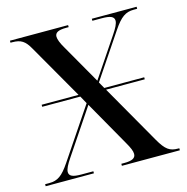

<svg xmlns="http://www.w3.org/2000/svg" viewBox="-105 -814 891 915"><g transform="rotate(-15 340.0 -357.0)"><path d="M9 0H247V-10H188C147 -10 128 -17 128 -38C128 -52 138 -72 157 -100L306 -322L431 -102C449 -71 456 -54 456 -40C456 -19 438 -10 400 -10H385V0H671V-10H665C624 -10 604 -24 573 -78L406 -370H597V-380H400L382 -412L530 -632C567 -687 592 -704 632 -704H649V-714H428V-704H474C515 -704 535 -697 535 -676C535 -662 525 -642 506 -614L377 -422L266 -616C251 -641 243 -662 243 -675C243 -695 260 -704 299 -704H311V-714H24V-704H33C75 -704 95 -691 118 -650L273 -380H91V-370H279L300 -332L132 -82C95 -27 71 -10 30 -10H9Z"/></g></svg>

Font: Noto Serif Display Medium
Style: Regular
Weight: 500
Designer: Monotype Design Team
Foundry: Monotype Imaging Inc.
Version: Version 2.009